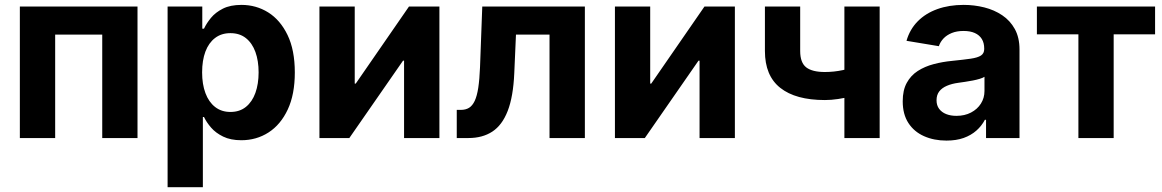

<svg xmlns="http://www.w3.org/2000/svg" viewBox="-20 -573 4825 797"><path d="M550.8 -545.9V0H404.4V-429.5H209V0H62.4V-545.9Z M675.7 204.1V-545.9H819.7V-454H826.8Q836.9 -475.8 855.6 -498.7Q874.3 -521.5 905.2 -537.1Q936 -552.7 982.4 -552.7Q1043.1 -552.7 1093.3 -521.5Q1143.4 -490.2 1173.6 -427.7Q1203.8 -365.3 1203.8 -272Q1203.8 -181.1 1174.5 -118.5Q1145.2 -55.8 1094.9 -23.3Q1044.6 9.1 981.6 9.1Q937.2 9.1 906.4 -6Q875.5 -21 856.3 -43.2Q837.1 -65.4 826.8 -87.4H822.1V204.1ZM936.5 -108.3Q974.8 -108.3 1000.8 -129.3Q1026.8 -150.3 1040.2 -187.4Q1053.5 -224.6 1053.5 -272.5Q1053.5 -320.4 1040.3 -357.1Q1027 -393.8 1001 -414.6Q975 -435.4 936.5 -435.4Q898.8 -435.4 872.6 -415.2Q846.3 -395.1 832.6 -358.7Q819 -322.2 819 -272.5Q819 -223.3 832.8 -186.4Q846.5 -149.5 872.9 -128.9Q899.3 -108.3 936.5 -108.3Z M1804 0H1657.3V-321.3H1653.1L1430.1 0H1306V-545.9H1452.5V-226H1456.7L1677.7 -545.9H1804Z M1876 0V-116.9H1893.4Q1913.1 -116.9 1927.1 -125.5Q1941.1 -134.2 1950.6 -154.3Q1960 -174.4 1965.3 -208.7Q1970.5 -243.1 1972.6 -294.3L1981.9 -545.9H2407.8V0H2261.1V-429.5H2121.8L2114.8 -269.8Q2110.6 -171.8 2087.5 -112.5Q2064.4 -53.2 2023.5 -26.6Q1982.7 0 1924.5 0Z M3030.5 0H2883.9V-321.3H2879.6L2656.7 0H2532.6V-545.9H2679V-226H2683.3L2904.3 -545.9H3030.5Z M3404.1 -157.7Q3283 -157.7 3219.1 -208.2Q3155.2 -258.6 3155.2 -361.1V-545.9H3301.6V-361.1Q3301.6 -313 3326.5 -293.5Q3351.5 -274.1 3404.1 -274.1Q3442.1 -274.1 3478.7 -282Q3515.4 -289.9 3557 -304.3V-187.9Q3539.2 -180.3 3513.4 -173.3Q3487.6 -166.2 3459 -162Q3430.5 -157.7 3404.1 -157.7ZM3485.1 0V-545.9H3631.5V0Z M3908.8 10.6Q3856.8 10.6 3815.6 -7.8Q3774.4 -26.1 3750.8 -62.4Q3727.2 -98.7 3727.2 -152.6Q3727.2 -198.5 3744 -229.1Q3760.7 -259.7 3789.7 -278.4Q3818.7 -297.1 3855.7 -306.8Q3892.6 -316.6 3933.1 -320.4Q3980.3 -325.2 4009.4 -329.4Q4038.4 -333.6 4052 -342.5Q4065.5 -351.5 4065.5 -369.2V-371.6Q4065.5 -394.9 4055.6 -411.1Q4045.7 -427.3 4026.6 -435.9Q4007.6 -444.5 3979.8 -444.5Q3951.8 -444.5 3930.8 -436Q3909.8 -427.4 3896.4 -413.2Q3883.1 -399 3877.2 -381.3L3742.9 -403.6Q3756.7 -451.3 3789.5 -484.5Q3822.2 -517.7 3870.9 -535.2Q3919.5 -552.7 3980.2 -552.7Q4024.2 -552.7 4065.7 -542.3Q4107.2 -531.9 4140.2 -509.7Q4173.2 -487.6 4192.6 -452.4Q4212 -417.2 4212 -367.5V0H4073.1V-75.8H4068.3Q4055 -50.4 4033.1 -31Q4011.1 -11.5 3980.3 -0.4Q3949.4 10.6 3908.8 10.6ZM3950 -92.1Q3984.6 -92.1 4010.8 -105.9Q4037 -119.6 4051.8 -143Q4066.6 -166.4 4066.6 -195.2V-254.2Q4059.9 -249.7 4046.9 -245.8Q4033.8 -241.8 4017.7 -238.7Q4001.7 -235.6 3986 -233.3Q3970.3 -231 3958.2 -229.3Q3931.2 -225.7 3910.7 -216.9Q3890.2 -208.2 3878.9 -193.6Q3867.6 -179 3867.6 -156.9Q3867.6 -135.7 3878.3 -121.3Q3889 -106.9 3907.5 -99.5Q3926 -92.1 3950 -92.1Z M4456.5 0V-430.6H4284.2V-545.9H4774.8V-430.6H4602.9V0Z"/></svg>

Font: Inter Variable LoSnoCo
Style: Regular
Weight: 400
Designer: Rasmus Andersson
Foundry: rsms
Version: Version 4.000;git-a52131595; featfreeze: case,dlig,ss01,ss02